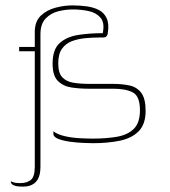

<svg xmlns="http://www.w3.org/2000/svg" viewBox="-20 -526 629 712"><path d="M20 146Q23 147 27 149Q31 151 38.5 152Q46 153 56 153Q79 153 94 141.5Q109 130 109 92Q109 49 109 6Q109 -37 109 -79.5Q109 -122 109 -164.5Q109 -207 109 -250Q109 -293 109 -336Q104 -336 92 -336Q80 -336 68 -336Q56 -336 51 -336Q51 -339 51 -341Q51 -343 51 -346Q51 -349 51 -352Q56 -352 68 -352Q80 -352 92 -352Q104 -352 109 -352V-411Q110 -448 132 -468.5Q154 -489 186 -497.5Q218 -506 248 -506Q276 -506 301.5 -502.5Q327 -499 346.5 -489Q366 -479 375.5 -458.5Q385 -438 380 -405Q379 -395 374.5 -391Q370 -387 363.5 -387Q357 -387 350 -387Q324 -387 297 -384.5Q270 -382 247 -373.5Q224 -365 210 -345.5Q196 -326 196 -291Q196 -256 210.5 -240Q225 -224 250.5 -219.5Q276 -215 309 -215Q332 -215 353.5 -215Q375 -215 397 -215Q433 -215 460.5 -209Q488 -203 504 -181.5Q520 -160 520 -115Q520 -65 494 -39Q468 -13 423.5 -4Q379 5 325 5Q313 5 289 4Q265 3 239.5 -0.5Q214 -4 196 -11Q178 -18 178 -30V-39Q194 -27 220.5 -21Q247 -15 275.5 -13.5Q304 -12 324 -12Q375 -12 414.5 -19Q454 -26 476.5 -48.5Q499 -71 499 -117Q499 -169 473 -183Q447 -197 400 -197Q385 -197 369.5 -197Q354 -197 338.5 -197Q323 -197 307 -197Q276 -197 245.5 -201.5Q215 -206 195 -225.5Q175 -245 175 -290Q175 -343 201.5 -366.5Q228 -390 270.5 -396.5Q313 -403 361 -403Q369 -441 353 -460Q337 -479 308.5 -485Q280 -491 250 -491Q223 -491 195.5 -484Q168 -477 149 -457Q130 -437 130 -399V92Q130 107 127.5 119Q125 131 119.5 140Q114 149 106.5 154.5Q99 160 89 163Q79 166 67 166Q61 166 50 165.5Q39 165 29.5 160.5Q20 156 20 146Z"/></svg>

Font: Genos Thin Thin
Style: Regular
Weight: 250
Version: Version 1.010